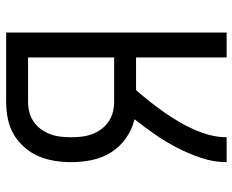

<svg xmlns="http://www.w3.org/2000/svg" viewBox="-88 -688 775 640"><g transform="rotate(-90 300.0 -367.5)"><path d="M80 0Q80 -43 94 -84.5Q108 -126 127.5 -164Q147 -202 171.5 -237.5Q196 -273 223 -307Q189 -315 160 -335.5Q131 -356 112.5 -385.5Q94 -415 87 -449.5Q80 -484 80 -518Q80 -546 84.5 -574Q89 -602 100 -627.5Q111 -653 130 -674.5Q149 -696 173 -710Q197 -724 225 -729.5Q253 -735 281 -735H512V0H429V-302H320Q301 -280 283 -257.5Q265 -235 248.5 -211.5Q232 -188 217 -163Q202 -138 190 -111.5Q178 -85 170.5 -57Q163 -29 163 0ZM281 -375H429V-662H281Q263 -662 246 -657.5Q229 -653 214.5 -643Q200 -633 189.5 -618.5Q179 -604 173 -587.5Q167 -571 165 -553.5Q163 -536 163 -518Q163 -501 165 -483.5Q167 -466 173 -449.5Q179 -433 189.5 -418.5Q200 -404 214.5 -394Q229 -384 246 -379.5Q263 -375 281 -375Z"/></g></svg>

Font: Zed Sans Extended
Style: Regular
Weight: 400
Width: 7
Designer: Belleve Invis
Foundry: Belleve Invis
Version: Version 1.0.0; ttfautohint (v1.8.4)